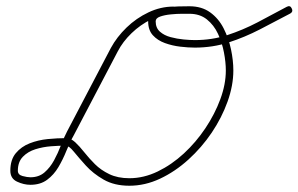

<svg xmlns="http://www.w3.org/2000/svg" viewBox="-20 -581 953 613"><path d="M534 -560Q546 -560 546 -548Q546 -536 534 -536Q497 -536 462.5 -519Q428 -502 400 -475Q372 -448 356 -417Q321 -350 286 -283.5Q251 -217 216 -150Q203 -127 192 -99.5Q181 -72 166.5 -47.5Q152 -23 130.5 -7Q109 9 77 9Q56 9 34.5 -1Q13 -11 13 -36Q13 -71 30.5 -92Q48 -113 75 -123.5Q102 -134 132.5 -137Q163 -140 190 -140Q206 -140 220 -127Q234 -114 249 -95Q264 -76 283 -57Q302 -38 329 -25Q356 -12 393 -12Q439 -12 483.5 -33.5Q528 -55 567 -91Q606 -127 636 -172Q666 -217 683.5 -264.5Q701 -312 701 -356Q701 -382 695 -413.5Q689 -445 676 -473Q663 -501 640.5 -519Q618 -537 585 -537Q578 -537 561 -537Q544 -537 524.5 -535Q505 -533 491 -528Q477 -523 477 -513Q477 -492 490.5 -480Q504 -468 524.5 -462.5Q545 -457 566 -455Q587 -453 602 -453Q657 -453 706 -469Q755 -485 802 -509.5Q849 -534 895 -559Q906 -565 911 -555Q917 -544 907 -538Q858 -512 809.5 -487Q761 -462 710 -445.5Q659 -429 602 -429Q581 -429 555.5 -432Q530 -435 506.5 -443.5Q483 -452 468 -468.5Q453 -485 453 -513Q453 -533 468 -543Q483 -553 505.5 -556.5Q528 -560 550 -560.5Q572 -561 585 -561Q624 -561 651 -541.5Q678 -522 694 -490.5Q710 -459 717.5 -423.5Q725 -388 725 -356Q725 -308 706.5 -256.5Q688 -205 656 -157.5Q624 -110 581.5 -71.5Q539 -33 491 -10.5Q443 12 393 12Q345 12 311 -7.5Q277 -27 254 -52.5Q231 -78 215.5 -97Q200 -116 190 -116Q169 -116 143 -114Q117 -112 93 -104.5Q69 -97 53 -80.5Q37 -64 37 -36Q37 -23 52 -19Q67 -15 77 -15Q104 -15 122 -30.5Q140 -46 152.5 -69Q165 -92 174.5 -117Q184 -142 194 -161Q229 -228 264 -294.5Q299 -361 334 -428Q353 -463 384 -493Q415 -523 454 -541.5Q493 -560 534 -560Q534 -560 534 -560Q534 -560 534 -560Z"/></svg>

Font: FRB American Cursive Light
Style: Italic
Weight: 300
Italic angle: -25°
Version: Version 2.0;Modular Font Editor K font №1